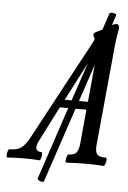

<svg xmlns="http://www.w3.org/2000/svg" viewBox="-126 -770 610 915"><g transform="rotate(5 179.0 -312.0)"><path d="M-65 3Q-69 3 -69 -7Q-69 -17 -65.5 -27Q-62 -37 -58 -37Q-20 -37 -0.5 -52Q19 -67 37 -101L296 -583Q299 -588 299.5 -591.5Q300 -595 300 -597Q300 -599 299 -601.5Q298 -604 296 -607Q293 -612 293 -618Q293 -625 318 -636Q325 -639 334 -644L360 -722Q362 -727 371 -727.5Q380 -728 387.5 -724.5Q395 -721 392 -713L377 -669Q390 -676 399 -676Q412 -676 412 -657Q409 -640 405.5 -619Q402 -598 399 -566L354 -94Q351 -65 359.5 -51Q368 -37 404 -37Q408 -37 407.5 -27Q407 -17 403.5 -7Q400 3 395 3Q360 0 306 0Q280 0 257.5 1Q235 2 218 3Q213 3 213.5 -7Q214 -17 217.5 -27Q221 -37 225 -37Q253 -37 263 -51Q273 -65 276 -94L291 -257H239L120 99Q118 105 109.5 104Q101 103 94 98.5Q87 94 89 88L204 -257H164L80 -92Q52 -37 95 -37Q99 -37 99 -27Q99 -17 96 -7Q93 3 89 3Q52 0 11 0Q-7 0 -26.5 1Q-46 2 -65 3ZM184 -295H217L279 -479ZM252 -295H295L312 -473Z"/></g></svg>

Font: Junicode Two Beta Condensed Medium
Style: Italic
Weight: 500
Width: 3
Italic angle: -9°
Version: Version 1.053; ttfautohint (v1.8.4)